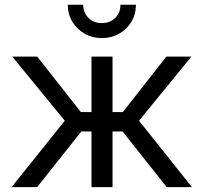

<svg xmlns="http://www.w3.org/2000/svg" viewBox="-20 -773 841 793"><path d="M27.8 0 247.6 -274.4 30.8 -539.1H133.8L314 -310.1H357.9V-539.1H444.8V-310.1H487.3L667 -539.1H770.5L554.2 -274.4L772.9 0H668.5L486.3 -230H444.8V0H357.9V-230H315.9L133.3 0ZM400.4 -615.7Q361.3 -615.7 329.3 -634Q297.4 -652.3 278.6 -683.6Q259.8 -714.8 259.8 -753.4H323.7Q323.7 -720.2 345.5 -699Q367.2 -677.7 400.4 -677.7Q434.1 -677.7 455.8 -699Q477.5 -720.2 477.5 -753.4H541.5Q541.5 -714.8 522.9 -683.6Q504.4 -652.3 472.4 -634Q440.4 -615.7 400.4 -615.7Z"/></svg>

Font: Inter 18pt
Style: Regular
Weight: 400
Designer: Rasmus Andersson
Foundry: rsms
Version: Version 4.001;git-66647c0bb